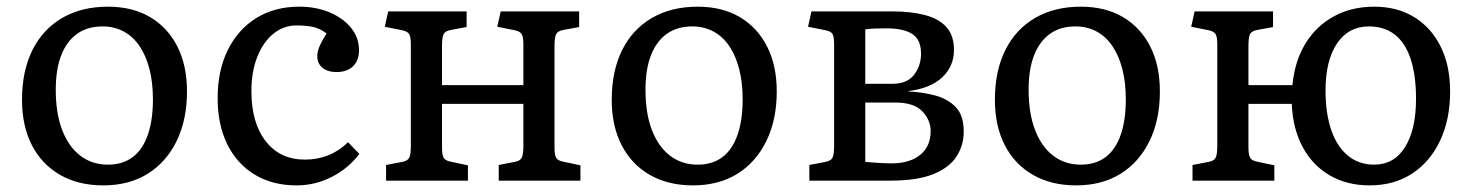

<svg xmlns="http://www.w3.org/2000/svg" viewBox="-20 -541 4408 575"><path d="M289.1 14.2Q214.8 14.2 159.9 -17.3Q105 -48.8 75.4 -106.4Q45.9 -164.1 45.9 -242.2Q45.9 -328.1 76.9 -390.6Q107.9 -453.1 166 -487.1Q224.1 -521 303.2 -521Q376.5 -521 429.2 -490Q481.9 -459 511 -402.1Q540 -345.2 540 -267.1Q540 -182.1 509 -118.7Q478 -55.2 422.1 -20.5Q366.2 14.2 289.1 14.2ZM303.2 -47.9Q347.2 -47.9 377.2 -70.3Q407.2 -92.8 422.6 -137Q438 -181.2 438 -243.2Q438 -293.9 427.5 -334.5Q417 -375 397.5 -403.6Q377.9 -432.1 349.9 -447Q321.8 -461.9 287.1 -461.9Q242.2 -461.9 211.2 -439.9Q180.2 -418 163.6 -376Q147 -334 147 -272Q147 -202.1 166 -152.1Q185.1 -102.1 220.2 -75Q255.4 -47.9 303.2 -47.9Z M868.2 14.2Q796.4 14.2 743.2 -17.8Q689.9 -49.8 660.9 -108.4Q631.8 -167 631.8 -247.1Q631.8 -330.1 662.4 -391.6Q692.9 -453.1 747.8 -487.1Q802.7 -521 876 -521Q926.8 -521 967.3 -503.9Q1007.8 -486.8 1031.5 -457.5Q1055.2 -428.2 1055.2 -390.1Q1055.2 -370.1 1047.1 -355.5Q1039.1 -340.8 1023.9 -333Q1008.8 -325.2 988.8 -325.2Q960.9 -325.2 945.6 -338.1Q930.2 -351.1 930.2 -373Q930.2 -385.3 936 -400.1Q941.9 -415 958 -440.9Q939 -455.1 918.9 -460Q898.9 -464.8 868.2 -464.8Q829.1 -464.8 798.6 -439.9Q768.1 -415 750.5 -370.6Q732.9 -326.2 732.9 -268.1Q732.9 -172.9 775.9 -117.9Q818.8 -63 893.1 -63Q931.2 -63 964.1 -76.4Q997.1 -89.8 1022 -115.2L1056.2 -80.1Q1023.9 -37.1 974.1 -11.5Q924.3 14.2 868.2 14.2Z M1136.2 0V-46.9L1184.6 -56.2Q1200.7 -59.1 1205.6 -68.6Q1210.4 -78.1 1210.4 -104V-407.2Q1210.4 -430.2 1205.6 -438.5Q1200.7 -446.8 1185.5 -450.2L1132.3 -460.9L1142.6 -506.8H1377.4V-460L1329.6 -451.2Q1313.5 -448.2 1308.6 -438.7Q1303.7 -429.2 1303.7 -402.8V-286.1H1547.4V-407.2Q1547.4 -430.2 1542.5 -438.5Q1537.6 -446.8 1522.5 -450.2L1469.2 -460.9L1479.5 -506.8H1714.4V-460L1666.5 -451.2Q1650.4 -448.2 1645.5 -438.7Q1640.6 -429.2 1640.6 -402.8V-100.1Q1640.6 -77.1 1645.5 -68.6Q1650.4 -60.1 1665.5 -57.1L1718.3 -45.9V0H1473.6V-46.9L1521.5 -56.2Q1537.6 -59.1 1542.5 -68.6Q1547.4 -78.1 1547.4 -104V-230H1303.7V-100.1Q1303.7 -77.1 1308.6 -68.6Q1313.5 -60.1 1328.6 -57.1L1381.3 -45.9V0Z M2055.2 14.2Q1981 14.2 1926 -17.3Q1871.1 -48.8 1841.6 -106.4Q1812 -164.1 1812 -242.2Q1812 -328.1 1843 -390.6Q1874 -453.1 1932.1 -487.1Q1990.2 -521 2069.3 -521Q2142.6 -521 2195.3 -490Q2248 -459 2277.1 -402.1Q2306.2 -345.2 2306.2 -267.1Q2306.2 -182.1 2275.1 -118.7Q2244.1 -55.2 2188.2 -20.5Q2132.3 14.2 2055.2 14.2ZM2069.3 -47.9Q2113.3 -47.9 2143.3 -70.3Q2173.3 -92.8 2188.7 -137Q2204.1 -181.2 2204.1 -243.2Q2204.1 -293.9 2193.6 -334.5Q2183.1 -375 2163.6 -403.6Q2144 -432.1 2116 -447Q2087.9 -461.9 2053.2 -461.9Q2008.3 -461.9 1977.3 -439.9Q1946.3 -418 1929.7 -376Q1913.1 -334 1913.1 -272Q1913.1 -202.1 1932.1 -152.1Q1951.2 -102.1 1986.3 -75Q2021.5 -47.9 2069.3 -47.9Z M2403.8 0V-46.9L2452.1 -56.2Q2468.3 -59.1 2473.1 -68.6Q2478 -78.1 2478 -104V-407.2Q2478 -428.2 2474.1 -437.5Q2470.2 -446.8 2453.1 -450.2L2399.9 -460.9L2410.2 -506.8H2653.8Q2707 -506.8 2748.5 -496.3Q2790 -485.8 2813.5 -460.9Q2836.9 -436 2836.9 -391.1Q2836.9 -343.3 2802.5 -310.1Q2768.1 -276.9 2700.2 -268.1V-267.1Q2743.2 -265.1 2780.5 -255.1Q2817.9 -245.1 2842 -220.5Q2866.2 -195.8 2866.2 -147Q2866.2 -106 2844.7 -72.5Q2823.2 -39.1 2775.1 -19.5Q2727.1 0 2645 0ZM2652.8 -51.8Q2685.1 -51.8 2710.9 -62.5Q2736.8 -73.2 2752 -94.7Q2767.1 -116.2 2767.1 -148.9Q2767.1 -181.2 2742.2 -207.5Q2717.3 -233.9 2661.1 -233.9H2571.3V-56.2Q2591.3 -54.2 2612.5 -53Q2633.8 -51.8 2652.8 -51.8ZM2571.3 -290H2651.9Q2696.8 -290 2717.5 -317.1Q2738.3 -344.2 2738.3 -379.9Q2738.3 -422.9 2711.7 -439.5Q2685.1 -456.1 2635.3 -456.1Q2619.1 -456.1 2602.1 -455.6Q2585 -455.1 2571.3 -453.1Z M3202.6 14.2Q3128.4 14.2 3073.5 -17.3Q3018.6 -48.8 2989 -106.4Q2959.5 -164.1 2959.5 -242.2Q2959.5 -328.1 2990.5 -390.6Q3021.5 -453.1 3079.6 -487.1Q3137.7 -521 3216.8 -521Q3290 -521 3342.8 -490Q3395.5 -459 3424.6 -402.1Q3453.6 -345.2 3453.6 -267.1Q3453.6 -182.1 3422.6 -118.7Q3391.6 -55.2 3335.7 -20.5Q3279.8 14.2 3202.6 14.2ZM3216.8 -47.9Q3260.7 -47.9 3290.8 -70.3Q3320.8 -92.8 3336.2 -137Q3351.6 -181.2 3351.6 -243.2Q3351.6 -293.9 3341.1 -334.5Q3330.6 -375 3311 -403.6Q3291.5 -432.1 3263.4 -447Q3235.4 -461.9 3200.7 -461.9Q3155.8 -461.9 3124.8 -439.9Q3093.8 -418 3077.1 -376Q3060.5 -334 3060.5 -272Q3060.5 -202.1 3079.6 -152.1Q3098.6 -102.1 3133.8 -75Q3168.9 -47.9 3216.8 -47.9Z M4081.5 14.2Q4013.7 14.2 3962.2 -15.9Q3910.6 -45.9 3881.1 -100.8Q3851.6 -155.8 3848.6 -230H3718.8V-100.1Q3718.8 -78.1 3723.6 -69.1Q3728.5 -60.1 3743.7 -57.1L3796.4 -45.9V0H3551.3V-46.9L3599.6 -56.2Q3615.7 -59.1 3620.6 -68.6Q3625.5 -78.1 3625.5 -104V-407.2Q3625.5 -430.2 3620.6 -438.5Q3615.7 -446.8 3600.6 -450.2L3547.4 -460.9L3557.6 -506.8H3792.5V-460L3744.6 -451.2Q3728.5 -448.2 3723.6 -438.7Q3718.8 -429.2 3718.8 -402.8V-286.1H3850.6Q3857.4 -357.9 3889.4 -410.4Q3921.4 -462.9 3974.4 -491.9Q4027.3 -521 4095.7 -521Q4164.6 -521 4215.6 -489.5Q4266.6 -458 4294.7 -401.1Q4322.8 -344.2 4322.8 -267.1Q4322.8 -183.1 4292.7 -119.6Q4262.7 -56.2 4208.7 -21Q4154.8 14.2 4081.5 14.2ZM4095.7 -47.9Q4154.8 -47.9 4187.7 -100.3Q4220.7 -152.8 4220.7 -245.1Q4220.7 -315.9 4204.6 -364.5Q4188.5 -413.1 4157 -437.5Q4125.5 -461.9 4079.6 -461.9Q4018.6 -461.9 3984.1 -410.9Q3949.7 -359.9 3949.7 -270Q3949.7 -201.2 3967 -151.1Q3984.4 -101.1 4017.1 -74.5Q4049.8 -47.9 4095.7 -47.9Z"/></svg>

Font: Literata
Style: Regular
Weight: 400
Designer: Latin by Veronika Burian and Jose Scaglione. Greek by Irene Vlachou. Cyrillic by Vera Evstafieva.
Foundry: TypeTogether
Version: Version 3.002